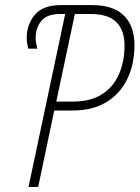

<svg xmlns="http://www.w3.org/2000/svg" viewBox="-20 -734 548 754"><path d="M92 0 236 -679H216Q163 -679 141.5 -651Q120 -623 120 -586Q120 -572 122.5 -561.5Q125 -551 127 -543H91Q89 -551 87 -561.5Q85 -572 85 -587Q85 -638 117 -676Q149 -714 219 -714H341Q425 -714 466.5 -673Q508 -632 508 -557Q508 -482 480 -424Q452 -366 398 -333Q344 -300 264 -300H193L130 0ZM265 -335Q335 -335 380 -363.5Q425 -392 447 -442Q469 -492 469 -555Q469 -615 437 -647Q405 -679 336 -679H274L201 -335Z"/></svg>

Font: Noto Sans Condensed ExtraLight
Style: Italic
Weight: 200
Width: 3
Italic angle: -12°
Designer: Monotype Design Team
Foundry: Monotype Imaging Inc.
Version: Version 2.013; ttfautohint (v1.8.4.7-5d5b)